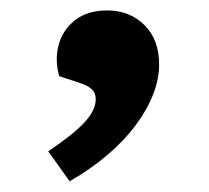

<svg xmlns="http://www.w3.org/2000/svg" viewBox="-20 -173 400 368"><path d="M113.5 174.5 72.5 117Q119.5 85.5 141.5 62Q163.5 38.5 163.5 17Q163.5 5.5 156 -1.8Q148.5 -9 134.5 -13.5L93.5 -27Q84.5 -59 92.7 -88Q101 -117 124.7 -135Q148.5 -153 185.5 -153Q228.5 -153 256.8 -125Q285 -97 285 -49.5Q285 -22 273.8 7.2Q262.5 36.5 240.8 66Q219 95.5 187 123Q155 150.5 113.5 174.5Z"/></svg>

Font: Literata
Style: Italic
Weight: 400
Italic angle: -2°
Designer: Latin by Veronika Burian and Jose Scaglione. Greek by Irene Vlachou. Cyrillic by Vera Evstafieva
Foundry: TypeTogether
Version: Version 3.103;gftools[0.9.29]